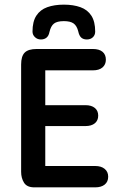

<svg xmlns="http://www.w3.org/2000/svg" viewBox="-20 -807 506 827"><path d="M175 -504H380Q407 -504 421.5 -516.5Q436 -529 436 -550Q436 -572 421.5 -584Q407 -596 380 -596H138Q102 -596 86.5 -580.5Q71 -565 71 -529V-67Q71 -40 83.5 -20Q96 0 128 0H390Q416 0 431 -12Q446 -24 446 -46Q446 -67 431 -79.5Q416 -92 390 -92H175V-264H348Q374 -264 388.5 -276Q403 -288 403 -309Q403 -330 388.5 -342Q374 -354 348 -354H175ZM193 -669Q199 -695 212.5 -705.5Q226 -716 255 -716Q283 -716 297 -706Q311 -696 317 -672Q321 -653 330 -645Q339 -637 354 -637Q370 -637 380 -646.5Q390 -656 390 -671Q390 -714 373.5 -739.5Q357 -765 326.5 -776Q296 -787 255 -787Q214 -787 183.5 -776Q153 -765 136.5 -739.5Q120 -714 120 -671Q120 -657 130.5 -647Q141 -637 156 -637Q171 -637 180.5 -645Q190 -653 193 -669Z"/></svg>

Font: Beiruti SemiBold
Style: Regular
Weight: 600
Designer: Arlette Boutros
Foundry: Boutros
Version: Version 1.41